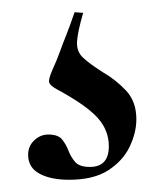

<svg xmlns="http://www.w3.org/2000/svg" viewBox="-20 -19 272 314"><path d="M116 2Q107 33 106 49Q105 65 115.5 75Q126 85 148 99Q169 111 186 129Q203 147 203 176Q203 198 192 221Q181 244 157 259.5Q133 275 93 275Q63 275 44.5 265Q26 255 26 234Q26 220 36 210.5Q46 201 59 201Q75 201 81.5 209Q88 217 92 227.5Q96 238 103 246Q110 254 127 254Q158 254 158 220Q158 194 139.5 173.5Q121 153 73 127Q62 121 60.5 116Q59 111 65 97Q74 77 78 65.5Q82 54 87.5 40.5Q93 27 102 1Z"/></svg>

Font: Cormorant Garamond Light Medium
Style: Regular
Weight: 500
Version: Version 4.001